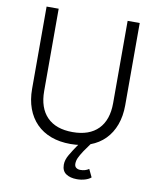

<svg xmlns="http://www.w3.org/2000/svg" viewBox="-97 -786 875 1064"><g transform="rotate(10 340.0 -254.5)"><path d="M340 16Q279 16 230.5 -2Q182 -20 148 -54.5Q114 -89 96 -138Q78 -187 78 -248V-711H146V-248Q146 -153 196 -102Q246 -51 340 -51Q434 -51 484 -102Q534 -153 534 -248V-711H602V-248Q602 -187 584 -138Q566 -89 532 -54.5Q498 -20 449.5 -2Q401 16 340 16ZM409 202Q371 202 347.5 186Q324 170 324 135Q324 108 341 79Q358 50 378 21L406 -17L450 -2L418 43Q401 69 393.5 85.5Q386 102 386 119Q386 134 395.5 141Q405 148 419 148Q447 148 467 134L488 178Q476 189 454.5 195.5Q433 202 409 202Z"/></g></svg>

Font: Geist Light
Style: Regular
Weight: 400
Designer: Basement.studio, Andrés Briganti, Mateo Zaragoza
Foundry: Basement.studio, Vercel, Andrés Briganti, Guido Ferreyra, Mateo Zaragoza
Version: Version 1.401